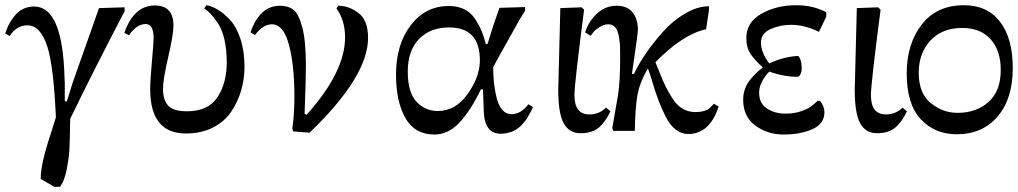

<svg xmlns="http://www.w3.org/2000/svg" viewBox="-38 -501 3898 735"><path d="M439 -473V-458Q329 -248 231 -47Q230 -36 230 -5Q229 45 227.5 74Q226 103 217.5 147Q209 191 192 214H170L118 184Q117 129 155 15Q174 -45 176 -52Q167 -250 143 -323Q117 -404 67 -404Q25 -404 -1 -363L-18 -373Q-4 -417 23.5 -446.5Q51 -476 93 -476Q202 -476 209 -203Q210 -190 210 -185V-113H218L240 -184L341 -470Z M520 -409Q485 -409 456 -366L438 -375Q474 -480 555 -480Q626 -480 626 -403Q626 -369 606 -283Q586 -197 586 -161Q586 -119 605.5 -97Q625 -75 678 -75Q759 -75 794.5 -129Q830 -183 830 -262Q830 -312 821 -350.5Q812 -389 795.5 -413Q779 -437 769.5 -447Q760 -457 744 -469L752 -481Q772 -478 795 -464.5Q818 -451 842.5 -425Q867 -399 882.5 -352Q898 -305 898 -245Q898 -198 885 -154Q872 -110 846.5 -72.5Q821 -35 776.5 -12.5Q732 10 674 10Q537 10 537 -159Q537 -195 543.5 -265.5Q550 -336 550 -355Q550 -409 520 -409Z M1147 7 1084 2 1081 -10Q1089 -60 1089 -132Q1089 -252 1068 -330Q1047 -408 1003 -408Q969 -408 938 -367L921 -377Q956 -479 1034 -479Q1066 -479 1086 -463Q1106 -447 1119.5 -395Q1133 -343 1133 -251Q1133 -195 1128 -65L1136 -62Q1283 -226 1283 -358Q1283 -423 1250 -469L1257 -479Q1298 -479 1334.5 -451Q1371 -423 1371 -356Q1371 -208 1147 7Z M1822 -332H1828Q1852 -411 1874 -471L1972 -474V-460L1950 -424Q1850 -246 1850 -244Q1850 -213 1853 -184.5Q1856 -156 1863 -127Q1870 -98 1884.5 -81Q1899 -64 1920 -64Q1956 -64 1985 -102L2002 -91Q2002 -90 1998 -81.5Q1994 -73 1992 -70Q1990 -67 1985 -57.5Q1980 -48 1976.5 -43.5Q1973 -39 1966 -30.5Q1959 -22 1953.5 -17Q1948 -12 1939 -6Q1930 0 1921.5 3Q1913 6 1902 8.5Q1891 11 1879 11Q1817 11 1814 -74Q1813 -87 1812.5 -115Q1812 -143 1811 -159H1803Q1764 -78 1721 -32Q1678 14 1625 14Q1550 14 1514 -49Q1478 -112 1478 -215Q1478 -331 1534.5 -404.5Q1591 -478 1680 -478Q1715 -478 1740.5 -465Q1766 -452 1782 -426.5Q1798 -401 1806 -381.5Q1814 -362 1822 -332ZM1638 -76Q1706 -76 1752.5 -141.5Q1799 -207 1799 -270Q1799 -396 1681 -396Q1609 -396 1566 -351.5Q1523 -307 1523 -227Q1523 -147 1556.5 -111.5Q1590 -76 1638 -76Z M2099 -157Q2099 -177 2107 -470L2188 -473L2198 -464Q2161 -180 2161 -137Q2161 -63 2218 -63Q2256 -63 2282 -89L2299 -75Q2279 -33 2253.5 -12Q2228 9 2184 9Q2141 9 2120 -29Q2099 -67 2099 -157Z M2695 -104 2713 -93Q2679 12 2596 12Q2570 12 2548 -5.5Q2526 -23 2510 -55Q2494 -87 2483 -116Q2472 -145 2460.5 -183.5Q2449 -222 2443 -237H2441Q2412 -187 2403 -141.5Q2394 -96 2392 0H2309L2306 -11L2328 -138Q2336 -190 2336 -278V-286Q2336 -311 2335.5 -324.5Q2335 -338 2331 -361.5Q2327 -385 2317 -396.5Q2307 -408 2291 -408Q2274 -408 2258.5 -398Q2243 -388 2239 -384Q2235 -380 2223 -364L2202 -377Q2215 -419 2247.5 -449Q2280 -479 2322 -479Q2364 -479 2384 -453Q2404 -427 2404 -387Q2404 -374 2388 -266L2381 -218H2389Q2406 -255 2434.5 -296.5Q2463 -338 2500.5 -380Q2538 -422 2585 -449.5Q2632 -477 2676 -477V-463L2665 -389Q2576 -370 2471 -263Q2476 -252 2488 -221Q2500 -190 2510.5 -169Q2521 -148 2537 -123Q2553 -98 2575 -85Q2597 -72 2623 -72Q2644 -72 2658 -76.5Q2672 -81 2678 -86.5Q2684 -92 2695 -104Z M2907 -258Q2955 -282 3015 -287Q3021 -287 3026 -273Q3031 -259 3031 -239Q3031 -226 3026 -216.5Q3021 -207 3015 -207Q2962 -207 2907 -227Q2868 -186 2868 -146Q2868 -106 2897.5 -86Q2927 -66 2969 -66Q3001 -66 3026.5 -74.5Q3052 -83 3064 -91.5Q3076 -100 3092 -115H3101Q3118 -95 3118 -71Q3118 -27 3072 -6.5Q3026 14 2961 14Q2901 14 2854 -20Q2807 -54 2807 -119Q2807 -155 2825 -183.5Q2843 -212 2882 -243Q2847 -275 2833 -298Q2819 -321 2819 -355Q2819 -416 2877 -448.5Q2935 -481 3009 -481Q3076 -481 3125 -454V-437L3097 -379Q3043 -406 2990 -406Q2948 -406 2911.5 -389.5Q2875 -373 2875 -338Q2875 -300 2907 -258Z M3234 -157Q3234 -177 3242 -470L3323 -473L3333 -464Q3296 -180 3296 -137Q3296 -63 3353 -63Q3391 -63 3417 -89L3434 -75Q3414 -33 3388.5 -12Q3363 9 3319 9Q3276 9 3255 -29Q3234 -67 3234 -157Z M3652 -481Q3742 -481 3790.5 -417.5Q3839 -354 3839 -240Q3839 -123 3781 -55Q3723 13 3624 13Q3541 13 3487 -44.5Q3433 -102 3433 -220Q3433 -333 3490.5 -407Q3548 -481 3652 -481ZM3793 -233Q3793 -308 3754 -351Q3715 -394 3646 -394Q3568 -394 3523.5 -345.5Q3479 -297 3479 -222Q3479 -144 3525 -106.5Q3571 -69 3628 -69Q3699 -69 3746 -110.5Q3793 -152 3793 -233Z"/></svg>

Font: myMathFont
Style: Regular
Weight: 400
Designer: Ross Mills, John Hudson & Paul Hanslow, Tiro Typeworks Ltd; with prior portions MicroPress Inc., and Coen Hoffman. Math 
Foundry: Tiro Typeworks Ltd
Version: Version 2.13 b171